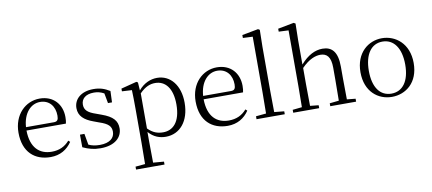

<svg xmlns="http://www.w3.org/2000/svg" viewBox="-87 -1142 3913 1741"><g transform="rotate(-10 1869.5 -271.0)"><path d="M300 14C388 14 453 -26 497 -91L482 -105C440 -57 388 -32 318 -32C206 -32 127 -102 125 -261H488C492 -277 494 -297 494 -321C494 -438 418 -526 292 -526C161 -526 50 -420 50 -254C50 -74 155 14 300 14ZM126 -292C134 -418 204 -495 290 -495C376 -495 425 -431 425 -346C425 -309 416 -292 383 -292Z M760 14C893 14 960 -53 960 -135C960 -204 922 -248 821 -284L772 -302C700 -326 669 -353 669 -403C669 -456 708 -494 786 -494C818 -494 848 -487 879 -470L896 -378H933L937 -482C888 -512 846 -526 787 -526C671 -526 606 -463 606 -382C606 -309 656 -267 736 -238L787 -219C869 -192 895 -164 895 -115C895 -57 849 -17 759 -17C716 -17 684 -24 655 -38L637 -140H596L597 -24C651 1 697 14 760 14Z M1361 14C1490 14 1581 -91 1581 -261C1581 -422 1495 -526 1373 -526C1314 -526 1251 -501 1201 -441L1196 -515L1183 -523L1039 -486V-461L1130 -456C1132 -406 1133 -351 1133 -282V30L1131 225L1042 233V260H1304V233L1205 225L1203 30V-58C1251 -3 1307 14 1361 14ZM1204 -413C1257 -467 1302 -483 1348 -483C1440 -483 1505 -409 1505 -259C1505 -94 1432 -30 1344 -30C1292 -30 1250 -44 1204 -90Z M1931 14C2019 14 2084 -26 2128 -91L2113 -105C2071 -57 2019 -32 1949 -32C1837 -32 1758 -102 1756 -261H2119C2123 -277 2125 -297 2125 -321C2125 -438 2049 -526 1923 -526C1792 -526 1681 -420 1681 -254C1681 -74 1786 14 1931 14ZM1757 -292C1765 -418 1835 -495 1921 -495C2007 -495 2056 -431 2056 -346C2056 -309 2047 -292 2014 -292Z M2290 0H2457V-27L2366 -36L2364 -227V-639L2367 -793L2352 -802L2203 -774V-747L2293 -743V-227L2291 -36L2197 -27V0Z M2960 0H3114V-27L3035 -35C3034 -90 3033 -172 3033 -227V-337C3033 -474 2982 -526 2896 -526C2829 -526 2760 -493 2693 -416V-639L2696 -793L2680 -802L2533 -774V-747L2623 -743V-227L2621 -36L2535 -27V0H2774V-27L2696 -35L2694 -227V-384C2763 -455 2823 -475 2867 -475C2927 -475 2963 -440 2963 -339V-227L2961 -36L2876 -27V0Z M3443 14C3570 14 3689 -74 3689 -255C3689 -435 3568 -526 3443 -526C3319 -526 3199 -435 3199 -255C3199 -75 3317 14 3443 14ZM3443 -16C3340 -16 3276 -101 3276 -254C3276 -407 3340 -495 3443 -495C3546 -495 3611 -407 3611 -254C3611 -101 3546 -16 3443 -16Z"/></g></svg>

Font: Noto Serif JP Light
Style: Regular
Weight: 300
Designer: Ryoko NISHIZUKA 西塚涼子 (kana & ideographs); Frank Grießhammer (Latin, Greek & Cyrillic); Wenlong ZHANG 张文龙 (bopomofo); San
Foundry: Adobe
Version: Version 2.001;hotconv 1.1.0;makeotfexe 2.6.0